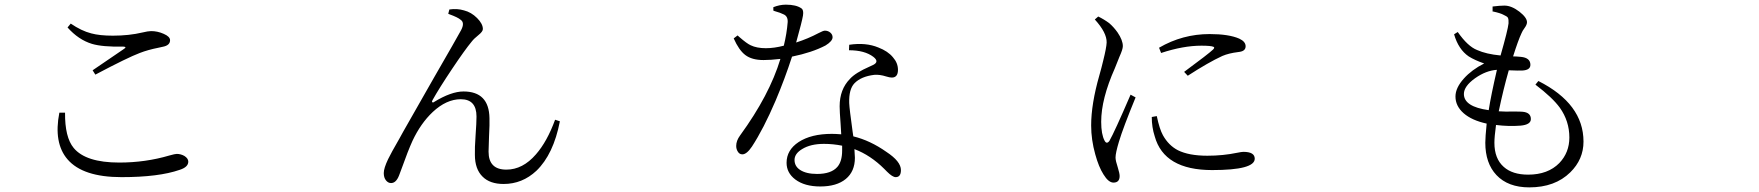

<svg xmlns="http://www.w3.org/2000/svg" viewBox="-20 -772 7540 823"><path d="M501 -12.7Q335 -12.7 269.5 -88.9Q209 -159.2 234.4 -289.1H258.8Q257.8 -183.6 295.9 -137.7Q347.7 -75.2 491.2 -75.2Q603.5 -75.2 706.1 -105.5Q730.5 -112.3 737.3 -112.3Q754.9 -112.3 770.5 -103.5Q787.1 -92.8 787.1 -79.1Q787.1 -55.7 750 -43.9Q660.2 -12.7 501 -12.7ZM388.7 -452.1 377 -470.7Q469.7 -533.2 511.7 -562.5Q525.4 -571.3 507.8 -572.3Q419.9 -570.3 374 -584Q316.4 -601.6 269.5 -654.3L283.2 -670.9Q329.1 -639.6 371.1 -628.9Q407.2 -619.1 463.9 -619.1Q533.2 -619.1 590.8 -632.8Q615.2 -638.7 627.9 -638.7Q655.3 -638.7 681.6 -627Q709 -615.2 709 -599.6Q709 -577.1 676.8 -571.3Q670.9 -570.3 659.2 -567.4Q614.3 -558.6 579.1 -544.9Q527.3 -525.4 388.7 -452.1Z M2138.7 16.6Q2080.1 16.6 2048.8 -14.6Q2015.6 -46.9 2015.6 -108.4Q2014.6 -135.7 2018.6 -192.4Q2022.5 -246.1 2022.5 -272.5Q2022.5 -346.7 1955.1 -346.7Q1893.6 -346.7 1835 -292Q1783.2 -243.2 1748 -168Q1728.5 -125 1702.1 -50.8Q1694.3 -28.3 1690.4 -19.5Q1677.7 12.7 1656.2 12.7Q1643.6 12.7 1634.3 1Q1625 -10.7 1625 -30.3Q1625 -50.8 1643.6 -89.8Q1655.3 -114.3 1692.4 -178.7Q1702.1 -197.3 1708 -207Q1745.1 -273.4 1839.8 -438.5Q1938.5 -609.4 1956.1 -642.1Q1973.6 -674.8 1954.1 -687.5Q1943.4 -697.3 1906.2 -710.9Q1902.3 -711.9 1901.4 -712.9L1906.2 -731.4Q1939.5 -736.3 1968.8 -727.5Q2000 -719.7 2024.9 -694.8Q2049.8 -669.9 2049.8 -647.5Q2049.8 -636.7 2030.8 -621.6Q2011.7 -606.4 2002 -593.8Q1972.7 -558.6 1917.5 -476.1Q1862.3 -393.6 1834 -342.8Q1830.1 -336.9 1833 -334Q1835.9 -331.1 1840.8 -335Q1914.1 -379.9 1966.8 -379.9Q2076.2 -379.9 2078.1 -265.6Q2079.1 -241.2 2076.2 -186.5Q2074.2 -141.6 2074.2 -122.1Q2074.2 -44.9 2150.4 -44.9Q2220.7 -44.9 2277.3 -110.4Q2325.2 -165 2359.4 -258.8L2379.9 -252Q2352.5 -110.4 2279.3 -40Q2218.8 16.6 2138.7 16.6Z M3496.1 27.3Q3428.7 27.3 3388.7 -2.9Q3351.6 -31.2 3351.6 -74.2Q3351.6 -128.9 3403.3 -163.1Q3457 -198.2 3545.9 -198.2Q3560.5 -198.2 3585.9 -196.3Q3585 -211.9 3583 -244.1Q3579.1 -293.9 3579.1 -316.4Q3579.1 -388.7 3623 -433.6Q3646.5 -460 3709 -487.3Q3718.8 -492.2 3723.6 -494.1Q3750 -507.8 3723.6 -528.3Q3686.5 -556.6 3619.1 -556.6L3620.1 -580.1Q3691.4 -590.8 3745.1 -568.4Q3786.1 -552.7 3807.6 -526.4Q3829.1 -502 3829.1 -472.7Q3829.1 -439.5 3802.7 -439.5Q3793.9 -439.5 3778.3 -444.3Q3751 -453.1 3727.5 -451.2Q3670.9 -444.3 3642.6 -415Q3618.2 -389.6 3620.1 -330.1Q3621.1 -305.7 3634.8 -207Q3636.7 -194.3 3637.7 -187.5Q3710 -169.9 3779.3 -121.1Q3841.8 -80.1 3841.8 -43Q3841.8 -12.7 3819.3 -12.7Q3805.7 -12.7 3782.2 -36.1Q3774.4 -43.9 3770.5 -47.9Q3711.9 -106.4 3642.6 -132.8Q3642.6 -131.8 3642.6 -129.9Q3644.5 -105.5 3644.5 -95.7Q3644.5 -37.1 3605.5 -4.9Q3566.4 27.3 3496.1 27.3ZM3482.4 -26.4Q3543 -26.4 3569.3 -56.6Q3589.8 -80.1 3589.8 -127Q3589.8 -137.7 3589.8 -147.5Q3550.8 -155.3 3511.7 -155.3Q3454.1 -155.3 3418 -132.8Q3385.7 -113.3 3385.7 -86.4Q3385.7 -59.6 3409.2 -43.9Q3435.5 -26.4 3482.4 -26.4ZM3162.1 -110.4Q3149.4 -110.4 3142.6 -122.1Q3135.7 -132.8 3135.7 -146.5Q3135.7 -168.9 3152.3 -191.4Q3278.3 -364.3 3325.2 -519.5Q3283.2 -514.6 3252.9 -514.6Q3203.1 -514.6 3174.8 -536.1Q3147.5 -556.6 3125 -607.4L3141.6 -620.1Q3144.5 -617.2 3150.4 -612.3Q3180.7 -585.9 3197.3 -578.1Q3223.6 -565.4 3262.7 -565.4Q3298.8 -565.4 3339.8 -576.2Q3352.5 -627.9 3356.4 -677.7Q3357.4 -703.1 3337.9 -710.9Q3327.1 -716.8 3299.8 -724.6Q3296.9 -725.6 3294.9 -726.6V-741.2Q3322.3 -752 3348.6 -752Q3392.6 -752 3415 -736.3Q3425.8 -729.5 3421.9 -705.1Q3418 -680.7 3392.6 -589.8Q3444.3 -606.4 3488.3 -629.9Q3508.8 -640.6 3515.6 -640.6Q3529.3 -640.6 3539.1 -632.3Q3548.8 -624 3548.8 -612.3Q3548.8 -595.7 3518.6 -577.1Q3460.9 -546.9 3375 -529.3Q3344.7 -435.5 3304.7 -340.8Q3252.9 -219.7 3203.1 -143.6Q3180.7 -110.4 3162.1 -110.4Z M4752.9 10.7Q4731.4 10.7 4710 -24.4Q4689.5 -56.6 4674.8 -110.4Q4657.2 -172.9 4657.2 -234.4Q4657.2 -326.2 4692.4 -449.2Q4698.2 -471.7 4701.2 -481.4Q4704.1 -492.2 4709 -512.7Q4722.7 -567.4 4723.6 -589.8Q4724.6 -631.8 4672.9 -688.5L4687.5 -701.2Q4711.9 -689.5 4734.4 -672.9Q4753.9 -656.2 4770.5 -632.8Q4793 -599.6 4793 -574.2Q4793 -560.5 4778.3 -528.3Q4766.6 -500 4758.8 -479.5Q4700.2 -347.7 4700.2 -250Q4700.2 -196.3 4714.8 -168.9Q4723.6 -152.3 4735.4 -168Q4756.8 -205.1 4826.2 -366.2L4847.7 -354.5Q4793.9 -223.6 4776.4 -165Q4761.7 -116.2 4761.7 -96.7Q4761.7 -83 4771.5 -53.7Q4779.3 -28.3 4779.3 -17.6Q4779.3 10.7 4752.9 10.7ZM5175.8 -43Q4969.7 -43 4929.7 -187.5Q4917 -226.6 4917 -270.5L4938.5 -274.4Q4950.2 -218.8 4964.8 -192.4Q4989.3 -148.4 5029.3 -127.9Q5076.2 -104.5 5155.3 -104.5Q5222.7 -104.5 5283.2 -117.2Q5302.7 -121.1 5309.6 -121.1Q5358.4 -121.1 5358.4 -91.8Q5358.4 -43 5175.8 -43ZM5071.3 -447.3 5055.7 -463.9Q5160.2 -541 5179.7 -559.6Q5188.5 -568.4 5181.6 -571.3Q5170.9 -576.2 5129.9 -576.2Q5051.8 -576.2 4957 -544.9L4948.2 -567.4Q5048.8 -626 5165 -626Q5247.1 -626 5292 -606.4Q5319.3 -593.8 5319.3 -573.7Q5319.3 -553.7 5293.9 -549.8Q5292 -549.8 5287.1 -548.8Q5247.1 -543.9 5219.7 -532.2Q5160.2 -504.9 5071.3 -447.3Z M6535.2 31.2Q6444.3 31.2 6394.5 -21.5Q6346.7 -72.3 6346.7 -160.2Q6346.7 -183.6 6352.5 -242.2Q6289.1 -255.9 6253.9 -286.6Q6218.8 -317.4 6218.8 -358.4Q6218.8 -395.5 6254.9 -435.5Q6288.1 -472.7 6341.8 -500Q6301.8 -513.7 6275.4 -530.3Q6231.4 -560.5 6212.9 -625L6228.5 -634.8Q6271.5 -573.2 6311.5 -557.6Q6350.6 -540 6412.1 -534.2Q6443.4 -643.6 6446.3 -671.9Q6447.3 -688.5 6443.4 -696.3Q6439.5 -702.1 6425.8 -708Q6412.1 -715.8 6379.9 -722.7H6377.9V-744.1Q6409.2 -748 6428.7 -748Q6459 -748 6493.2 -721.7Q6525.4 -696.3 6525.4 -676.8Q6525.4 -666 6514.6 -651.4Q6505.9 -639.6 6502 -629.9Q6487.3 -598.6 6465.8 -530.3Q6477.5 -530.3 6499 -528.3Q6540 -524.4 6540 -494.1Q6540 -471.7 6505.9 -469.7Q6493.2 -468.8 6447.3 -470.7Q6423.8 -388.7 6404.3 -294.9Q6429.7 -293 6470.7 -293.9Q6497.1 -293.9 6505.9 -293Q6542 -290 6542 -261.7Q6542 -237.3 6497.1 -233.4Q6447.3 -229.5 6392.6 -236.3Q6385.7 -185.5 6385.7 -160.2Q6385.7 -91.8 6425.8 -56.6Q6462.9 -23.4 6530.3 -23.4Q6615.2 -23.4 6664.1 -73.2Q6707 -118.2 6707 -182.6Q6707 -252.9 6666 -310.5Q6634.8 -353.5 6561.5 -409.2L6574.2 -424.8Q6767.6 -327.1 6767.6 -165Q6767.6 -88.9 6710.9 -33.2Q6645.5 31.2 6535.2 31.2ZM6361.3 -299.8Q6371.1 -363.3 6396.5 -472.7Q6349.6 -469.7 6302.7 -436.5Q6254.9 -402.3 6254.9 -369.1Q6254.9 -314.5 6361.3 -299.8Z"/></svg>

Font: Bpmf GenRyu Min R
Style: R
Weight: 400
Foundry: But Ko
Version: Version 1.320